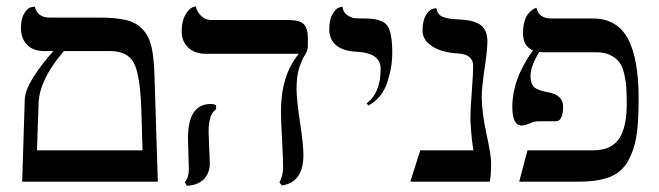

<svg xmlns="http://www.w3.org/2000/svg" viewBox="-20 -580 2104 613"><path d="M184.1 -417Q104 -324.2 103 -246.1L98.1 -100.1H435.1L431.2 -231Q427.2 -341.8 407.2 -379.4Q387.2 -417 330.1 -417ZM50.8 0 59.1 -263.2Q60.1 -292 88.1 -335.9Q116.2 -379.9 150.9 -417H120.1Q85 -417 65.9 -437.5Q46.9 -458 46.9 -490.2Q46.9 -521 57.9 -538.1Q68.8 -555.2 80.1 -557.1L90.8 -559.1Q99.6 -523.9 138.2 -523.9H293.9Q350.1 -523.9 383.1 -515.9Q416 -507.8 436 -485.8Q456.1 -463.9 463.6 -430.9Q471.2 -397.9 473.1 -340.8L483.9 0Z M646 -159.2Q646 -150.4 647.9 -109.1Q649.9 -67.9 649.9 -58.1Q649.9 -28.3 631.3 -8.5Q612.8 11.2 576.7 13.2L569.8 2Q583 -13.2 583 -41Q583 -49.8 581.5 -88.9Q580.1 -127.9 580.1 -138.2Q580.1 -248 652.8 -248Q662.6 -248 669.9 -244.1V-231Q646 -216.3 646 -159.2ZM926.8 -295.9Q926.8 -262.7 937.7 -190.4Q948.7 -118.2 948.7 -85Q948.7 2 879.9 12.2L872.1 2Q884.3 -19 883.8 -48.8Q883.8 -69.8 880.4 -136Q877 -202.1 877 -223.1Q877 -340.3 934.1 -408.2H638.7Q601.6 -408.2 580.8 -428.2Q560.1 -448.2 560.1 -479Q560.1 -512.2 571.5 -532Q583 -551.8 593.8 -556.2L605 -560.1Q608.9 -542 622.3 -529.1Q635.7 -516.1 653.8 -516.1H899.9Q938 -516.1 950.4 -502.4Q962.9 -488.8 962.9 -458V-434.1Q962.9 -418.9 953.9 -405Q944.8 -391.1 935.8 -365Q926.8 -338.9 926.8 -295.9Z M1156.2 -243.2 1150.4 -250Q1195.3 -283.2 1195.3 -360.8Q1195.3 -411.6 1116.2 -415Q1075.2 -417 1053.2 -435.5Q1031.2 -454.1 1031.2 -486.8Q1031.2 -516.6 1041.7 -534.9Q1052.2 -553.2 1063 -556.2L1073.2 -559.1Q1075.2 -541 1088.4 -532Q1101.6 -522.9 1112.5 -522Q1123.5 -521 1144.5 -521Q1197.8 -521 1215.1 -500Q1232.4 -479 1232.4 -411.1Q1232.4 -364.3 1215.8 -315.2Q1199.2 -266.1 1156.2 -243.2Z M1518.1 -272Q1518.1 -222.2 1533 -153.1Q1547.9 -84 1547.9 -63Q1547.9 -19 1543.9 0H1290L1321.8 -100.1H1491.7Q1485.8 -130.9 1482.9 -181.2Q1481.9 -188 1481.9 -204.1Q1481.9 -230 1486.3 -287.6Q1490.7 -345.2 1490.7 -369.1Q1490.7 -406.2 1443.8 -409.2Q1390.6 -412.1 1359.9 -432.1Q1329.1 -452.1 1329.1 -481.9Q1329.1 -514.2 1340.1 -532Q1351.1 -549.8 1361.8 -551.8L1373 -554.2Q1377 -532.2 1395 -525.6Q1413.1 -519 1442.9 -518.1Q1462.9 -517.1 1477.3 -514.6Q1491.7 -512.2 1506.3 -505.1Q1521 -498 1528.6 -483.6Q1536.1 -469.2 1536.1 -448.2Q1536.1 -420.4 1527.1 -360.6Q1518.1 -300.8 1518.1 -272Z M1981 -248Q1981 -280.3 1979.5 -301.8Q1978 -323.2 1972.4 -346.2Q1966.8 -369.1 1956.3 -382.6Q1945.8 -396 1927.7 -404.5Q1909.7 -413.1 1884.8 -413.1H1718.8Q1710 -413.1 1701.7 -414.1Q1673.8 -369.1 1673.8 -335.9Q1673.8 -313 1685.3 -302Q1696.8 -291 1731 -285.2Q1777.8 -276.4 1777.8 -240.2Q1777.8 -193.4 1754.9 -192.9H1698.7Q1687.5 -192.9 1671.1 -186Q1654.8 -179.2 1645 -179.2Q1616.2 -179.2 1615.7 -237.8Q1615.7 -328.6 1681.6 -418.9Q1649.4 -432.6 1649.9 -475.1Q1649.9 -495.1 1654.3 -510.5Q1658.7 -525.9 1664.8 -533.9Q1670.9 -542 1677.2 -546.9Q1683.6 -551.8 1688.5 -553.7L1692.9 -555.2Q1699.7 -521 1740.7 -521H1873Q1949.2 -521 1984.1 -457.5Q2019 -394 2019 -265.1Q2019 -190.9 2012 -146Q2004.9 -101.1 1984.9 -65.4Q1964.8 -29.8 1926.8 -14.9Q1888.7 0 1826.7 0H1637.7L1664.1 -100.1H1874Q1931.2 -100.1 1956.1 -136.5Q1981 -172.9 1981 -248Z"/></svg>

Font: Linux Biolinum
Style: Bold
Weight: 700
Designer: Philipp H. Poll
Foundry: Philipp H. Poll
Version: Version 1.3.2 ; ttfautohint (v0.9)